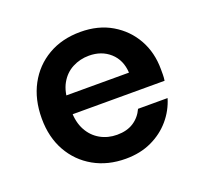

<svg xmlns="http://www.w3.org/2000/svg" viewBox="-97 -622 786 745"><g transform="rotate(-20 296.0 -249.5)"><path d="M303 12Q229 12 171.5 -20.5Q114 -53 81.5 -111Q49 -169 49 -246Q49 -325 81 -384.5Q113 -444 170.5 -477.5Q228 -511 304 -511Q378 -511 433 -478.5Q488 -446 518.5 -391.5Q549 -337 549 -268Q549 -258 549 -246Q549 -234 547 -221H136V-298H428Q425 -351 390.5 -382Q356 -413 304 -413Q267 -413 235.5 -396.5Q204 -380 185.5 -347Q167 -314 167 -264V-235Q167 -188 185 -155Q203 -122 234 -104.5Q265 -87 303 -87Q344 -87 371.5 -105Q399 -123 413 -154H535Q521 -107 489 -69.5Q457 -32 410 -10Q363 12 303 12Z"/></g></svg>

Font: DM Sans 20pt SemiBold
Style: Regular
Weight: 600
Version: Version 4.004;gftools[0.9.30]